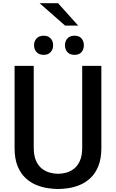

<svg xmlns="http://www.w3.org/2000/svg" viewBox="-20 -1188 736 1218"><path d="M349 11Q319 11 282.2 5.5Q245.5 0 208.8 -15.2Q172 -30.5 141 -59.5Q110 -88.5 91.2 -135Q72.5 -181.5 72.5 -249.5V-770H194V-251.5Q194 -201 208.5 -168.5Q223 -136 246.2 -118Q269.5 -100 296.5 -92.8Q323.5 -85.5 349 -85.5Q373.5 -85.5 400.2 -92.8Q427 -100 450 -118Q473 -136 487.2 -168.5Q501.5 -201 501.5 -251.5V-770H623V-249.5Q623 -181.5 604.2 -135Q585.5 -88.5 554.8 -59.5Q524 -30.5 487.5 -15.2Q451 0 414.5 5.5Q378 11 349 11ZM257.5 -840Q228 -840 212 -857.2Q196 -874.5 196 -901Q196 -927 212 -944.2Q228 -961.5 257.5 -961.5Q285.5 -961.5 301.2 -944.2Q317 -927 317 -901Q317 -874.5 301.2 -857.2Q285.5 -840 257.5 -840ZM452.5 -840Q423.5 -840 407.8 -857.2Q392 -874.5 392 -901Q392 -927 407.8 -944.2Q423.5 -961.5 452.5 -961.5Q482 -961.5 497 -944.2Q512 -927 512 -901Q512 -874.5 497 -857.2Q482 -840 452.5 -840ZM393 -1025.5 231.5 -1167.5H348.5L476 -1025.5Z"/></svg>

Font: Junction SemiBold
Style: Regular
Weight: 600
Designer: Caroline Hadilaksono
Foundry: Caroline Hadilaksono, Tyler Finck, The League of Moveable Type
Version: Version 2.000; ttfautohint (v1.8.3)